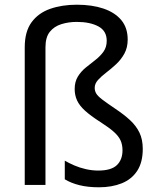

<svg xmlns="http://www.w3.org/2000/svg" viewBox="-20 -785 671 815"><path d="M522 -617Q522 -583 508 -557.5Q494 -532 473 -512.5Q452 -493 431 -477Q410 -461 396 -445.5Q382 -430 382 -412Q382 -399 388.5 -388Q395 -377 414 -362.5Q433 -348 470 -323Q506 -299 532 -275Q558 -251 572 -222Q586 -193 586 -153Q586 -96 562.5 -60Q539 -24 497 -7Q455 10 400 10Q353 10 317 1Q281 -8 255 -24V-103Q272 -93 295 -83Q318 -73 344.5 -67Q371 -61 397 -61Q452 -61 476 -84Q500 -107 500 -147Q500 -171 491.5 -189.5Q483 -208 462.5 -226Q442 -244 406 -267Q364 -294 340.5 -315.5Q317 -337 307 -359Q297 -381 297 -407Q297 -438 310.5 -460Q324 -482 344.5 -498.5Q365 -515 385.5 -531Q406 -547 419.5 -566Q433 -585 433 -612Q433 -654 397.5 -673Q362 -692 306 -692Q271 -692 240.5 -682.5Q210 -673 191.5 -650Q173 -627 173 -584V0H85V-584Q85 -651 114 -690.5Q143 -730 193 -747.5Q243 -765 306 -765Q371 -765 419.5 -748.5Q468 -732 495 -699.5Q522 -667 522 -617Z"/></svg>

Font: Noto Sans Malayalam
Style: Regular
Weight: 400
Designer: Jelle Bosma - Monotype Design Team
Foundry: Monotype Imaging Inc.
Version: Version 2.103